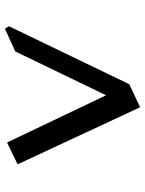

<svg xmlns="http://www.w3.org/2000/svg" viewBox="78 -1074 604 801"><g transform="rotate(90 380.5 -673.0)"><path d="M99 -391 89 -408 331 -910 427 -955 665 -444 574 -400 377 -813 194 -434Z"/></g></svg>

Font: Joscelyn
Style: Regular
Weight: 400
Designer: Peter S. Baker
Version: Version 1.012